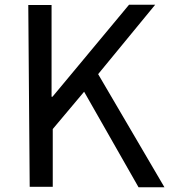

<svg xmlns="http://www.w3.org/2000/svg" viewBox="-20 -761 718 808"><path d="M105 25H202V-218L334 -375L563 27H672L393 -449L633 -741H523L201 -354H197V-740H99Z"/></svg>

Font: GenEiGothic-pro-Regular
Style: Regular
Weight: 400
Designer: Ryoko NISHIZUKA (kana & ideographs); Paul D. Hunt (Latin, Greek & Cyrillic); Wenlong ZHANG (bopomofo); Sandoll Communica
Foundry: Adobe Systems Incorporated; o_tamon
Version: Version 1.000.140830